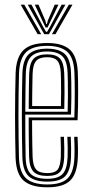

<svg xmlns="http://www.w3.org/2000/svg" viewBox="-20 -790 392 817"><path d="M181.5 7Q113.8 7 81.3 -20.9Q48.8 -48.9 46.3 -118.4Q45.3 -153.8 44.7 -199.9Q44 -246 44 -295.9Q44 -345.7 44.7 -393.5Q45.3 -441.3 46.5 -480Q49.2 -547.6 80.4 -577.3Q111.6 -607 180.7 -607Q245.6 -607 276.9 -579.1Q308.2 -551.1 311.1 -482.1Q311.7 -468.3 312.1 -447.1Q312.5 -425.9 312.5 -399.2Q312.6 -372.4 312.1 -341.7Q311.6 -311 310.1 -278.3H116.5Q116.6 -250.1 116.8 -223.3Q117.1 -196.5 117.5 -171.5Q118 -146.5 118.7 -123.3Q120 -84.7 133.6 -69Q147.3 -53.4 181.5 -53.4Q212.6 -53.4 224.8 -67.9Q236.9 -82.4 238.7 -121.9Q239.4 -137.4 239.1 -159.8Q238.9 -182.1 237.7 -208H252.2Q253.4 -181 253.6 -159.3Q253.9 -137.6 253.2 -121.3Q251.3 -75.9 235.4 -58.6Q219.5 -41.3 181.5 -41.3Q140.2 -41.3 122.8 -59.3Q105.4 -77.3 103.9 -122Q103.4 -143.4 102.9 -172.4Q102.5 -201.4 102.2 -232.5Q102 -263.5 102 -290.3H296.3Q297.4 -320.4 297.8 -348.8Q298.2 -377.3 298.1 -402.5Q298 -427.6 297.6 -447.9Q297.2 -468.2 296.6 -481.8Q293.8 -546 265.3 -570.4Q236.7 -594.9 180.7 -594.9Q117.7 -594.9 90.5 -567.4Q63.3 -539.9 61 -479.3Q59.7 -439.9 59.1 -392.6Q58.5 -345.3 58.5 -296.2Q58.5 -247.2 59.2 -201.5Q59.8 -155.8 60.7 -119.5Q62.9 -56.4 91.5 -30.7Q120.1 -5.1 181.5 -5.1Q241.7 -5.1 267.7 -30.8Q293.8 -56.6 296.6 -119.1Q297.1 -130.3 297.2 -144.7Q297.3 -159.1 296.9 -175.3Q296.5 -191.6 295.6 -208H310.1Q311.3 -185.8 311.7 -161.8Q312.1 -137.7 311.1 -118.5Q308.2 -50.4 278.6 -21.7Q249 7 181.5 7ZM181.5 -17.1Q126.5 -17.1 101.9 -40.2Q77.3 -63.3 75.2 -120.1Q74 -158.4 73.5 -205.6Q73 -252.7 73 -302.1Q73 -351.5 73.6 -397.2Q74.2 -442.9 75.3 -478.1Q77.5 -536.3 102.7 -559.6Q127.9 -582.9 180.7 -582.9Q230.3 -582.9 255 -561Q279.7 -539.1 282.1 -481.2Q282.9 -466.1 283.4 -439.4Q283.9 -412.6 283.7 -377.6Q283.5 -342.7 282.1 -302.4H87.6Q87.5 -250.4 87.8 -209.6Q88.1 -168.9 89 -121.1Q89.8 -71.5 110.3 -50.3Q130.8 -29.2 181.5 -29.2Q226.2 -29.2 245.7 -48.9Q265.2 -68.6 267.6 -120.2Q268.3 -137 268.1 -159.6Q267.8 -182.1 266.6 -208H281.1Q282.3 -183.4 282.6 -160.5Q282.9 -137.6 282.1 -119.7Q279.5 -62.7 257.1 -39.9Q234.7 -17.1 181.5 -17.1ZM87.6 -314.5H267.9Q269 -349.5 269 -382.1Q269.1 -414.6 268.7 -440.4Q268.4 -466.2 267.6 -480.7Q265.5 -531.9 244.6 -551.3Q223.7 -570.8 180.7 -570.8Q135 -570.8 113.3 -550.3Q91.6 -529.8 89.7 -477.5Q88.9 -449.7 88.4 -404.7Q87.9 -359.6 87.6 -314.5ZM102.1 -326.6Q102.3 -348.2 102.5 -373.2Q102.6 -398.3 103.1 -424.7Q103.6 -451.1 104.2 -476.7Q105.9 -522.4 123.6 -540.5Q141.2 -558.7 180.7 -558.7Q218.4 -558.7 234.9 -541.1Q251.4 -523.5 253.2 -479.7Q253.7 -467.7 254.1 -445Q254.6 -422.4 254.5 -392.1Q254.5 -361.8 253.5 -326.6ZM116.8 -338.7H239.1Q239.9 -369.6 240 -397.6Q240 -425.6 239.6 -447Q239.1 -468.4 238.7 -479.3Q237 -517.4 223.7 -532Q210.5 -546.6 180.7 -546.6Q148.1 -546.6 134.1 -531.1Q120 -515.6 118.7 -476.2Q118.3 -455.6 117.8 -433.8Q117.4 -412.1 117.1 -388.5Q116.9 -364.9 116.8 -338.7ZM67.9 -770.2H83.4L155.4 -644.4H140.3ZM98.1 -770.2H114L163.4 -676L175.9 -654.7H180.4L192.9 -676L242.3 -770.2H258.2L188.2 -644.4H168.1ZM127.9 -770.2H143.8L172.9 -702.4L176.7 -687.8H179.6L183.5 -702.4L212.9 -770.2H228.8L191.8 -693.1L182.6 -673.2H173.7L164.4 -693.1ZM272.9 -770.2H288.4L216 -644.4H200.9Z"/></svg>

Font: Big Shoulders Inline Thin
Style: Regular
Weight: 100
Designer: Patric King
Foundry: XO Type Co
Version: Version 2.002